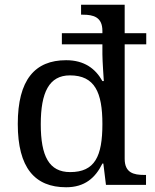

<svg xmlns="http://www.w3.org/2000/svg" viewBox="-20 -780 654 810"><path d="M259 10C337 10 382 -29 412 -90H416L427 0H596V-42H588C544 -42 506 -51 506 -110V-593H597V-640H506V-760H322V-718H330C374 -718 412 -708 412 -650V-640H241V-593H412V-551C412 -524 418 -438 418 -438H412C383 -490 336 -526 259 -526C127 -526 55 -443 55 -257C55 -72 127 10 259 10ZM276 -54C187 -54 152 -121 152 -256C152 -390 187 -462 275 -462C380 -462 412 -390 412 -257C412 -120 380 -54 276 -54Z"/></svg>

Font: Noto Serif
Style: Regular
Weight: 400
Designer: Monotype Design Team
Foundry: Monotype Imaging Inc.
Version: Version 2.015